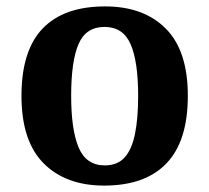

<svg xmlns="http://www.w3.org/2000/svg" viewBox="-20 -569 653 599"><path d="M305 10Q185 10 116 -59.5Q47 -129 47 -270Q47 -411 113 -480Q179 -549 308 -549Q428 -549 497 -480Q566 -411 566 -270Q566 -129 499.5 -59.5Q433 10 305 10ZM307 -53Q346 -53 368.5 -77.5Q391 -102 401 -150.5Q411 -199 411 -270Q411 -377 387.5 -431Q364 -485 306 -485Q248 -485 225 -431.5Q202 -378 202 -270Q202 -164 225.5 -108.5Q249 -53 307 -53Z"/></svg>

Font: Noto Serif Armenian
Style: Bold
Weight: 700
Version: Version 2.007